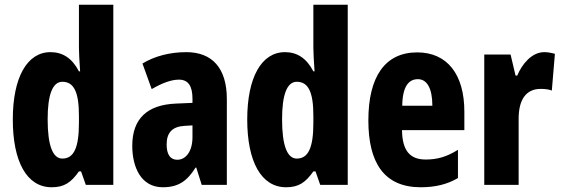

<svg xmlns="http://www.w3.org/2000/svg" viewBox="-20 -780 2369 810"><path d="M198 10C251 10 280 -10 313 -57H322L342 0H458V-760H313V-578C313 -557 315 -525 318 -479H313C284 -535 244 -560 193 -560C94 -560 34 -453 34 -276C34 -98 93 10 198 10ZM243 -111C203 -111 181 -165 181 -277C181 -381 202 -435 243 -435C292 -435 313 -391 313 -292V-261C313 -156 291 -111 243 -111Z M766 -560C696 -560 632 -543 581 -512L620 -404C666 -431 704 -444 735 -444C774 -444 792 -417 792 -364V-346L722 -343C603 -338 538 -281 538 -165C538 -76 574 10 667 10C733 10 770 -17 805 -73H808L831 0H937V-362C937 -494 874 -560 766 -560ZM758 -249 792 -251V-201C792 -143 765 -106 728 -106C699 -106 683 -127 683 -171C683 -221 708 -246 758 -249Z M1187 10C1240 10 1269 -10 1302 -57H1311L1331 0H1447V-760H1302V-578C1302 -557 1304 -525 1307 -479H1302C1273 -535 1233 -560 1182 -560C1083 -560 1023 -453 1023 -276C1023 -98 1082 10 1187 10ZM1232 -111C1192 -111 1170 -165 1170 -277C1170 -381 1191 -435 1232 -435C1281 -435 1302 -391 1302 -292V-261C1302 -156 1280 -111 1232 -111Z M1740 -559C1604 -559 1534 -456 1534 -272C1534 -94 1600 10 1755 10C1815 10 1867 -2 1912 -29V-148C1864 -118 1824 -107 1776 -107C1709 -107 1677 -145 1676 -231H1939V-309C1939 -466 1867 -559 1740 -559ZM1743 -446C1781 -446 1804 -408 1804 -334H1677C1678 -415 1704 -446 1743 -446Z M2276 -560C2223 -560 2182 -509 2162 -461H2155L2134 -550H2023V0H2168V-279C2168 -358 2198 -405 2261 -405C2280 -405 2295 -403 2308 -398L2321 -553C2302 -558 2289 -560 2276 -560Z"/></svg>

Font: Noto Sans Armenian ExtraCondensed ExtraBold
Style: Regular
Weight: 800
Width: 2
Designer: Monotype Design Team
Foundry: Monotype Imaging Inc.
Version: Version 2.008